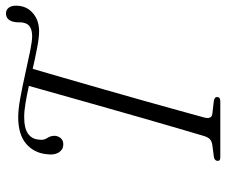

<svg xmlns="http://www.w3.org/2000/svg" viewBox="-80 -714 794 675"><g transform="rotate(-90 317.5 -377.0)"><path d="M241 -55Q235 -30.5 254.5 -28L301.5 -22.5Q313.5 -19.5 313.5 -11.5Q313.5 0 299 0H100.5Q88 0 89 -10Q89.5 -20 102.5 -22.5L144.5 -28Q158 -30 165.2 -36.8Q172.5 -43.5 177 -59.5Q187 -93 204.2 -151.8Q221.5 -210.5 242 -282.5Q262.5 -354.5 283.5 -428.2Q304.5 -502 322.5 -566.2Q340.5 -630.5 352.5 -673Q320.5 -680 292 -684.8Q263.5 -689.5 244 -689.5Q203 -689.5 184.5 -676Q166 -662.5 164 -640.5Q160.5 -621 169 -608.8Q177.5 -596.5 177 -581Q176 -569 168 -560.2Q160 -551.5 145.5 -552Q128 -552.5 118.2 -568.5Q108.5 -584.5 112.5 -611Q117 -655.5 149.5 -683Q182 -710.5 243 -710.5Q270 -710.5 310.8 -703Q351.5 -695.5 394.8 -685.8Q438 -676 473.8 -668.8Q509.5 -661.5 526.5 -661.5Q565 -661.5 573 -686Q576.5 -695.5 576 -705.5Q575.5 -715.5 577.5 -725Q583.5 -753.5 607.5 -753.5Q619.5 -753.5 627.2 -744Q635 -734.5 634.5 -715.5Q633.5 -680.5 608.2 -658.8Q583 -637 544.5 -637Q522.5 -637 487.2 -643.8Q452 -650.5 412.5 -659.5Q399.5 -615.5 380.8 -550.5Q362 -485.5 341 -412.2Q320 -339 300.2 -268.5Q280.5 -198 264.8 -141.5Q249 -85 241 -55Z"/></g></svg>

Font: Fraunces 144pt Soft Light
Style: Italic
Weight: 300
Italic angle: -16°
Version: Version 1.000;[b76b70a41]